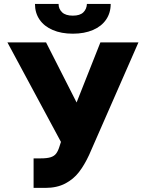

<svg xmlns="http://www.w3.org/2000/svg" viewBox="-20 -916 719 946"><path d="M145.5 -135.7H180.7Q211.4 -135.7 229 -141.1Q246.6 -146.5 256.3 -158.9Q266.1 -171.4 273.4 -195.3L280.3 -216.8L16.6 -707H207L357.4 -411.1L474.6 -707H662.1L418.9 -152.3Q396 -103 369.1 -68.1Q342.3 -33.2 301.3 -11.7Q260.3 9.8 203.1 9.8H145.5ZM338.9 -750Q282.2 -750 240 -768.1Q197.8 -786.1 175 -819.3Q152.3 -852.5 152.3 -896.5H268.6Q268.6 -872.1 285.9 -855.5Q303.2 -838.9 338.9 -838.9Q374 -838.9 390.6 -855.2Q407.2 -871.6 408.2 -896.5H525.4Q525.4 -852.5 502.7 -819.3Q480 -786.1 437.7 -768.1Q395.5 -750 338.9 -750Z"/></svg>

Font: Pretendard Std Black
Style: Regular
Weight: 900
Designer: Base glyphs from Inter by Rasmus Andersson; Hangeul glyphs from Noto Sans CJK(Source Han Sans) by Jang Soo-young and Kan
Foundry: Kil Hyung-jin
Version: Version 1.309